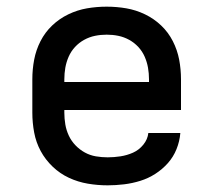

<svg xmlns="http://www.w3.org/2000/svg" viewBox="-20 -548 640 576"><path d="M303 8Q273 8 243.5 3Q214 -2 187 -14.5Q160 -27 138 -48Q116 -69 102 -95Q88 -121 82.5 -150.5Q77 -180 77 -210V-310Q77 -340 82.5 -369Q88 -398 101.5 -424.5Q115 -451 136.5 -471.5Q158 -492 185 -505Q212 -518 241 -523Q270 -528 300 -528Q330 -528 359 -523Q388 -518 415 -505Q442 -492 463.5 -471.5Q485 -451 498.5 -424.5Q512 -398 517.5 -369Q523 -340 523 -310V-218H173V-210Q173 -192 176 -174.5Q179 -157 186.5 -141Q194 -125 206.5 -112Q219 -99 234.5 -90.5Q250 -82 267.5 -79Q285 -76 303 -76Q322 -76 341.5 -79Q361 -82 379 -90Q397 -98 410 -114Q423 -130 425 -149H521Q519 -124 509.5 -100.5Q500 -77 483.5 -58.5Q467 -40 446 -26.5Q425 -13 401 -5.5Q377 2 352 5Q327 8 303 8ZM173 -302H427V-310Q427 -328 424 -345Q421 -362 414 -378Q407 -394 395 -407Q383 -420 367.5 -428.5Q352 -437 335 -440.5Q318 -444 300 -444Q282 -444 265 -440.5Q248 -437 232.5 -428.5Q217 -420 205 -407Q193 -394 186 -378Q179 -362 176 -345Q173 -328 173 -310Z"/></svg>

Font: Iosevka Aile Medium
Style: Regular
Weight: 500
Designer: Belleve Invis
Foundry: Belleve Invis
Version: Version 27.3.5; ttfautohint (v1.8.4)